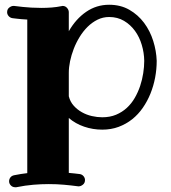

<svg xmlns="http://www.w3.org/2000/svg" viewBox="-20 -517 716 804"><path d="M584 -262.2Q583.5 -295.9 573.7 -328.9Q564 -361.8 545.2 -387.7Q526.4 -413.6 499.3 -429.7Q472.2 -445.8 437 -445.8Q411.1 -445.8 388.4 -434.6Q365.7 -423.3 346.9 -404.8Q328.1 -386.2 313.5 -362.3Q298.8 -338.4 288.8 -312.5Q278.8 -286.6 273.4 -260.7Q268.1 -234.9 268.1 -212.9V-113.8Q273.9 -90.8 288.6 -74.5Q303.2 -58.1 322.8 -47.1Q342.3 -36.1 364.7 -31Q387.2 -25.9 408.2 -25.9Q440.4 -25.9 466.1 -36.6Q491.7 -47.4 511.2 -65.4Q530.8 -83.5 544.4 -107.2Q558.1 -130.9 566.9 -157.2Q575.7 -183.6 579.8 -210.7Q584 -237.8 584 -262.2ZM636.2 -262.2Q636.2 -227.1 629.6 -192.1Q623 -157.2 610.1 -125.2Q597.2 -93.3 578.1 -65.7Q559.1 -38.1 533.7 -17.8Q508.3 2.4 476.8 14.2Q445.3 25.9 408.2 25.9Q368.7 25.9 332.3 13.4Q295.9 1 268.1 -22.9V207Q279.3 208 291 209.2Q302.7 210.4 314 211.9Q323.7 213.4 329.8 220.7Q335.9 228 335.9 236.8Q335.9 249.5 327.1 256.3Q318.4 263.2 310.1 263.2H307.1Q278.3 259.3 248 256.6Q217.8 253.9 184.1 253.9Q153.3 253.9 119.9 256.6Q86.4 259.3 47.9 267.1H43.9Q32.7 267.1 25.4 259.5Q18.1 252 18.1 242.2Q18.1 232.9 23.7 225.8Q29.3 218.8 39.1 216.8Q68.4 210.9 94.2 208V-435.1Q67.9 -436.5 50.8 -438.7Q33.7 -440.9 32.2 -440.9Q22.5 -442.4 16.1 -449.7Q9.8 -457 9.8 -465.8Q9.8 -478.5 18.8 -485.4Q27.8 -492.2 36.1 -492.2H39.1Q39.6 -492.2 49.3 -491Q59.1 -489.7 75 -488Q90.8 -486.3 111.3 -485.1Q131.8 -483.9 153.8 -483.9Q175.3 -483.9 196.8 -485.6Q218.3 -487.3 236.8 -491.2Q238.8 -492.2 242.2 -492.2Q253.4 -492.2 260.7 -483.9Q268.1 -475.6 268.1 -465.8V-386.2Q297.4 -437.5 340.6 -467.3Q383.8 -497.1 437 -497.1Q484.9 -497.1 521.5 -476.1Q558.1 -455.1 583.3 -421.4Q608.4 -387.7 621.6 -345.7Q634.8 -303.7 636.2 -262.2Z"/></svg>

Font: Ribeye
Style: Regular
Weight: 400
Designer: Astigmatic (AOETI)
Foundry: Astigmatic (AOETI)
Version: Version 1.000